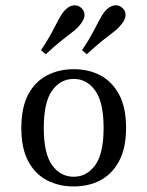

<svg xmlns="http://www.w3.org/2000/svg" viewBox="-20 -685 550 717"><path d="M254.8 11.3Q200 11.3 155.6 -11.7Q111.3 -34.7 85.5 -82.7Q59.7 -130.6 59.7 -207.3Q59.7 -283.9 85.5 -332.3Q111.3 -380.6 155.6 -403.6Q200 -426.6 255.6 -426.6Q311.3 -426.6 354.8 -403.6Q398.4 -380.6 424.6 -332.3Q450.8 -283.9 450.8 -207.3Q450.8 -131.5 424.6 -83.1Q398.4 -34.7 354.8 -11.7Q311.3 11.3 254.8 11.3ZM255.6 -25Q304 -25 335.5 -68.1Q366.9 -111.3 366.9 -207.3Q366.9 -303.2 335.5 -346.8Q304 -390.3 255.6 -390.3Q205.6 -390.3 174.6 -346.8Q143.5 -303.2 143.5 -207.3Q143.5 -111.3 174.6 -68.1Q205.6 -25 255.6 -25ZM304 -482.3 286.3 -497.6Q311.3 -534.7 326.2 -562.9Q341.1 -591.1 351.6 -611.3Q362.1 -631.5 372.6 -643.5Q387.9 -661.3 405.2 -664.5Q422.6 -667.7 435.5 -656.5Q449.2 -646 448.8 -628.6Q448.4 -611.3 432.3 -592.7Q421 -578.2 403.2 -564.9Q385.5 -551.6 361.3 -532.3Q337.1 -512.9 304 -482.3ZM150.8 -482.3 133.1 -497.6Q158.1 -534.7 173 -562.9Q187.9 -591.1 198.4 -611.3Q208.9 -631.5 219.4 -643.5Q234.7 -661.3 252 -664.5Q269.4 -667.7 282.3 -656.5Q296 -645.2 295.6 -628.2Q295.2 -611.3 279 -592.7Q267.7 -578.2 250 -564.9Q232.3 -551.6 208.1 -532.3Q183.9 -512.9 150.8 -482.3Z"/></svg>

Font: Playfair 9pt
Style: Regular
Weight: 400
Designer: Claus Eggers Sørensen
Foundry: Claus Eggers Sørensen
Version: Version 2.203